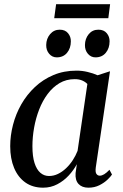

<svg xmlns="http://www.w3.org/2000/svg" viewBox="-20 -881 582 912"><path d="M435 -86Q432 -63.5 438 -55Q444 -46.5 454 -46.5Q463.5 -46.5 474.8 -53.2Q486 -60 500 -74.5L512 -52Q506.5 -43 491 -28Q475.5 -13 452.2 -1.2Q429 10.5 400 10.5Q369.5 10.5 353 -7.2Q336.5 -25 339 -59L345 -101Q330 -73 306.5 -47.5Q283 -22 252.2 -5.8Q221.5 10.5 185 10.5Q135.5 10.5 100.5 -14.2Q65.5 -39 47 -83.2Q28.5 -127.5 28.5 -186.5Q28.5 -237 41.8 -288.2Q55 -339.5 81.2 -385.5Q107.5 -431.5 145.8 -467.5Q184 -503.5 233.8 -524.5Q283.5 -545.5 344 -545.5Q370 -545.5 396.2 -539.2Q422.5 -533 443.5 -523.5L502.5 -542.5ZM395 -482Q385 -492.5 370 -498.8Q355 -505 335 -505Q294.5 -505 262.5 -486Q230.5 -467 206.2 -434.5Q182 -402 166 -360.8Q150 -319.5 142 -274.5Q134 -229.5 134 -186.5Q134 -138 144 -106.8Q154 -75.5 171.8 -60.2Q189.5 -45 212.5 -45Q235 -45 255.2 -54.8Q275.5 -64.5 293.5 -81.5Q311.5 -98.5 325.5 -120Q339.5 -141.5 348.5 -164.5ZM249.5 -608.5Q228 -608.5 213.5 -625.5Q199 -642.5 199.5 -667.5Q200 -697.5 218 -718.8Q236 -740 263.5 -740Q289.5 -740 303.2 -723.2Q317 -706.5 316.5 -684.5Q316.5 -652 298.5 -630.2Q280.5 -608.5 249.5 -608.5ZM433.5 -608.5Q412 -608.5 397.5 -625.5Q383 -642.5 383.5 -667.5Q384 -697.5 401.5 -718.8Q419 -740 447.5 -740Q473.5 -740 487.2 -723.2Q501 -706.5 500.5 -684.5Q500.5 -652 482.5 -630.2Q464.5 -608.5 433.5 -608.5ZM246.5 -861H503L494.5 -794.5H237.5Z"/></svg>

Font: Merriweather 72pt
Style: Italic
Weight: 400
Italic angle: -7.8°
Version: Version 2.101